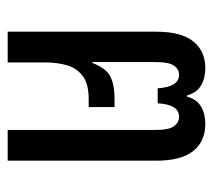

<svg xmlns="http://www.w3.org/2000/svg" viewBox="-48 -520 567 512"><g transform="rotate(90 236.0 -263.5)"><path d="M64 0V-396Q64 -463 90 -495Q116 -527 161 -527Q188 -527 207.5 -515.5Q227 -504 234 -478H237Q244 -504 263.5 -515.5Q283 -527 310 -527Q356 -527 382 -495Q408 -463 408 -396V0H326V-394Q326 -430 316 -443.5Q306 -457 291 -457Q258 -457 255 -400H215Q211 -457 179 -457Q164 -457 154.5 -443.5Q145 -430 145 -394V-226L147 -225Q161 -262 183 -273.5Q205 -285 244 -285H265V-216H244Q203 -216 182 -200Q161 -184 153.5 -158Q146 -132 146 -100V0Z"/></g></svg>

Font: Noto Sans Thai UI ExtCond
Style: Regular
Weight: 400
Width: 2
Designer: Monotype Design Team
Foundry: Monotype Imaging Inc.
Version: Version 2.000